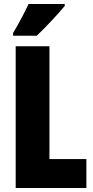

<svg xmlns="http://www.w3.org/2000/svg" viewBox="-20 -947 468 967"><path d="M306 -917V-927H124C103 -883 78 -834 46 -781V-767H165C215 -814 278 -883 306 -917ZM59 0H415V-146H229V-714H59Z"/></svg>

Font: Noto Sans Ethiopic ExtraCondensed Black
Style: Regular
Weight: 900
Width: 2
Designer: Monotype Design Team
Foundry: Monotype Imaging Inc.
Version: Version 2.102